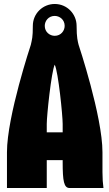

<svg xmlns="http://www.w3.org/2000/svg" viewBox="-20 -945 550 965"><path d="M215 -280V-322C215 -364 238 -584 255 -620C273 -584 295 -364 295 -322V-280ZM255 -925C196 -925 145 -878 145 -815C145 -757 141 -748 135 -720C135 -720 15 -360 15 -180V0H215V-140H295V-130C295 -35 301 0 330 0H500C497 -20 495 -49 495 -80V-180C495 -360 375 -720 375 -720C371 -737 365 -755 365 -815C365 -874 318 -925 255 -925ZM255 -865C280 -865 305 -846 305 -815C305 -790 286 -765 255 -765C230 -765 205 -784 205 -815C205 -840 224 -865 255 -865Z"/></svg>

Font: MikodacsPCS
Style: Regular
Weight: 900
Designer: gluk (gluksza@wp.pl)
Foundry: gluk (gluksza@wp.pl)
Version: Version 0.27